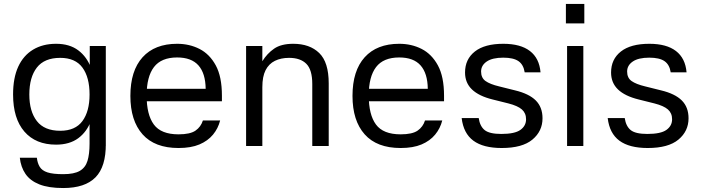

<svg xmlns="http://www.w3.org/2000/svg" viewBox="-20 -737 3540 969"><path d="M263 -7Q160 -7 103 -73Q46 -139 46 -260Q46 -344 72 -400.5Q98 -457 147 -486.5Q196 -516 263 -516Q331 -516 375 -483Q419 -450 440 -392.5Q461 -335 461 -260Q461 -187 440 -129.5Q419 -72 375 -39.5Q331 -7 263 -7ZM284 -77Q360 -77 396 -126Q432 -175 432 -260Q432 -347 396 -396Q360 -445 284 -445Q204 -445 166 -396Q128 -347 128 -260Q128 -175 166 -126Q204 -77 284 -77ZM433 -505H514V0H432V-382L433 -389ZM514 -12Q515 104 462 158Q409 212 299 212Q225 212 178.5 193.5Q132 175 108.5 140.5Q85 106 80 59H166Q169 86 180.5 105Q192 124 219.5 133Q247 142 299 142Q354 142 382.5 125.5Q411 109 421.5 75Q432 41 432 -12Z M678 -289H1018Q1017 -367 981.5 -407Q946 -447 874 -447Q794 -447 757 -398.5Q720 -350 720 -255Q720 -158 756.5 -108.5Q793 -59 881 -59Q940 -59 967 -78Q994 -97 1004 -129H1091Q1081 -89 1055 -57.5Q1029 -26 986.5 -8Q944 10 881 10Q761 10 699.5 -59Q638 -128 638 -253Q638 -380 699.5 -448Q761 -516 874 -516Q936 -516 987 -490Q1038 -464 1069 -407Q1100 -350 1100 -254V-226H677Z M1304 0H1222V-505H1304V-428Q1328 -467 1363.5 -491.5Q1399 -516 1460 -516Q1543 -516 1591 -469.5Q1639 -423 1639 -316V0H1556V-313Q1556 -385 1526 -415Q1496 -445 1439 -445Q1398 -445 1367.5 -430Q1337 -415 1320.5 -383Q1304 -351 1304 -297Z M1799 -289H2139Q2138 -367 2102.5 -407Q2067 -447 1995 -447Q1915 -447 1878 -398.5Q1841 -350 1841 -255Q1841 -158 1877.5 -108.5Q1914 -59 2002 -59Q2061 -59 2088 -78Q2115 -97 2125 -129H2212Q2202 -89 2176 -57.5Q2150 -26 2107.5 -8Q2065 10 2002 10Q1882 10 1820.5 -59Q1759 -128 1759 -253Q1759 -380 1820.5 -448Q1882 -516 1995 -516Q2057 -516 2108 -490Q2159 -464 2190 -407Q2221 -350 2221 -254V-226H1798Z M2628 -372Q2622 -411 2596.5 -428.5Q2571 -446 2520 -446Q2465 -446 2436.5 -426.5Q2408 -407 2408 -376Q2408 -344 2430.5 -328Q2453 -312 2499 -301L2579 -281Q2650 -264 2684 -230Q2718 -196 2718 -140Q2718 -75 2667 -32.5Q2616 10 2512 10Q2419 10 2369 -27Q2319 -64 2310 -141H2396Q2402 -100 2426 -80.5Q2450 -61 2510 -61Q2578 -61 2606.5 -81.5Q2635 -102 2635 -135Q2635 -166 2614 -184.5Q2593 -203 2546 -215L2466 -235Q2397 -252 2362 -285.5Q2327 -319 2327 -371Q2327 -438 2376.5 -477Q2426 -516 2520 -516Q2607 -516 2654.5 -479.5Q2702 -443 2708 -372Z M2924 -505V0H2842V-505ZM2836 -717H2929V-619H2836Z M3365 -372Q3359 -411 3333.5 -428.5Q3308 -446 3257 -446Q3202 -446 3173.5 -426.5Q3145 -407 3145 -376Q3145 -344 3167.5 -328Q3190 -312 3236 -301L3316 -281Q3387 -264 3421 -230Q3455 -196 3455 -140Q3455 -75 3404 -32.5Q3353 10 3249 10Q3156 10 3106 -27Q3056 -64 3047 -141H3133Q3139 -100 3163 -80.5Q3187 -61 3247 -61Q3315 -61 3343.5 -81.5Q3372 -102 3372 -135Q3372 -166 3351 -184.5Q3330 -203 3283 -215L3203 -235Q3134 -252 3099 -285.5Q3064 -319 3064 -371Q3064 -438 3113.5 -477Q3163 -516 3257 -516Q3344 -516 3391.5 -479.5Q3439 -443 3445 -372Z"/></svg>

Font: 42dot Sans Light
Style: Regular
Weight: 400
Version: Version 1.000